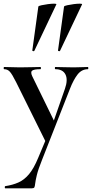

<svg xmlns="http://www.w3.org/2000/svg" viewBox="-38 -751 501 1046"><path d="M170 109 222 -15 220 40 50 -303Q28 -347 15.5 -360.5Q3 -374 -15 -374Q-18 -374 -18 -380Q-18 -386 -15 -386Q5 -386 27.5 -385Q50 -384 70 -384Q106 -384 133 -385Q160 -386 182 -386Q185 -386 185 -380Q185 -374 182 -374Q147 -374 137 -366Q127 -358 138 -335L265 -75L228 -16L316 -268Q333 -317 318.5 -345.5Q304 -374 263 -374Q261 -374 261 -380Q261 -386 263 -386Q287 -386 308.5 -385Q330 -384 364 -384Q388 -384 403.5 -385Q419 -386 441 -386Q443 -386 443 -380Q443 -374 441 -374Q407 -374 384.5 -345Q362 -316 343 -267L191 120Q170 172 162.5 203.5Q155 235 153.5 250Q152 265 149 270Q146 275 135 275H-9Q-12 275 -12 269Q-12 263 -9 263Q31 257 62.5 243Q94 229 120 198Q146 167 170 109ZM149 -474Q148 -471 142.5 -472.5Q137 -474 138 -476L171 -716Q173 -719 188.5 -722.5Q204 -726 223.5 -728.5Q243 -731 257 -731Q271 -731 269 -727ZM289 -474Q288 -471 282.5 -472.5Q277 -474 278 -476L311 -716Q313 -719 328.5 -722.5Q344 -726 363.5 -728.5Q383 -731 397 -731Q411 -731 409 -727Z"/></svg>

Font: Cormorant Garamond Light
Style: Regular
Weight: 300
Designer: Christian Thalmann (Catharsis Fonts)
Foundry: Catharsis Fonts
Version: Version 4.001